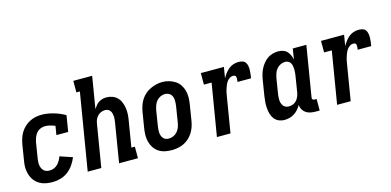

<svg xmlns="http://www.w3.org/2000/svg" viewBox="-70 -1135 3139 1543"><g transform="rotate(-15 1500.0 -363.5)"><path d="M215 8Q193 8 171 5Q149 2 129 -5.5Q109 -13 92 -26Q75 -39 63 -55.5Q51 -72 43.5 -92Q36 -112 32.5 -133.5Q29 -155 30.5 -177.5Q32 -200 36 -222L57 -352Q62 -377 70 -401Q78 -425 92 -447Q106 -469 126 -487Q146 -505 169 -516.5Q192 -528 217 -533Q242 -538 267 -538Q293 -538 319 -533.5Q345 -529 369 -522Q393 -515 416 -505Q439 -495 460 -483L438 -349H340L352 -423Q332 -431 311.5 -436.5Q291 -442 269 -442Q250 -442 231 -434Q212 -426 198.5 -410Q185 -394 178 -375Q171 -356 167 -337L146 -207Q144 -193 143 -179Q142 -165 144 -151.5Q146 -138 151.5 -126Q157 -114 166 -105Q175 -96 188 -92Q201 -88 215 -88Q233 -88 250.5 -95Q268 -102 281 -115Q294 -128 303.5 -144.5Q313 -161 319 -178L423 -143Q410 -111 390 -82Q370 -53 342 -32Q314 -11 281 -1.5Q248 8 215 8Z M507 0 613 -639H584V-735H741L697 -470Q706 -484 717 -497.5Q728 -511 742.5 -520.5Q757 -530 773.5 -534Q790 -538 806 -538Q832 -538 856 -529Q880 -520 897 -502Q914 -484 923 -460.5Q932 -437 935.5 -412Q939 -387 937.5 -360.5Q936 -334 931 -308L896 -96H925V0H768L821 -323Q823 -336 824.5 -349.5Q826 -363 825 -375.5Q824 -388 821 -400Q818 -412 811 -422Q804 -432 792.5 -437Q781 -442 768 -442Q751 -442 734 -434.5Q717 -427 705 -413.5Q693 -400 686.5 -383.5Q680 -367 678 -350L620 0Z M1205 8Q1176 8 1148 2Q1120 -4 1097 -19.5Q1074 -35 1059 -58Q1044 -81 1037 -108Q1030 -135 1030.5 -164Q1031 -193 1036 -222L1057 -352Q1062 -377 1070 -401.5Q1078 -426 1092.5 -448.5Q1107 -471 1127.5 -489Q1148 -507 1172 -518Q1196 -529 1221 -535Q1246 -541 1271 -541Q1300 -541 1327.5 -533Q1355 -525 1378 -510Q1401 -495 1416 -472Q1431 -449 1438 -422Q1445 -395 1444.5 -366Q1444 -337 1439 -308L1418 -178Q1414 -153 1405.5 -128.5Q1397 -104 1382.5 -81.5Q1368 -59 1348 -41Q1328 -23 1304 -12Q1280 -1 1254.5 3.5Q1229 8 1205 8ZM1207 -88Q1226 -88 1245 -96.5Q1264 -105 1277.5 -120.5Q1291 -136 1298 -155Q1305 -174 1308 -193L1329 -323Q1331 -337 1332 -350.5Q1333 -364 1332 -377Q1331 -390 1326.5 -402.5Q1322 -415 1313.5 -424Q1305 -433 1292.5 -437.5Q1280 -442 1266 -442Q1247 -442 1228.5 -433Q1210 -424 1197 -408.5Q1184 -393 1177.5 -374.5Q1171 -356 1167 -337L1146 -207Q1144 -193 1143 -179.5Q1142 -166 1143 -153Q1144 -140 1148.5 -128Q1153 -116 1161 -106.5Q1169 -97 1181 -92.5Q1193 -88 1207 -88Z M1582 0 1654 -434H1590V-530H1782L1767 -439Q1778 -459 1791.5 -477Q1805 -495 1822.5 -509.5Q1840 -524 1861 -531Q1882 -538 1903 -538Q1920 -538 1936.5 -533.5Q1953 -529 1962 -516Q1971 -503 1974 -486.5Q1977 -470 1976.5 -453Q1976 -436 1974 -419Q1972 -402 1969 -385H1856Q1857 -391 1858 -397Q1859 -403 1859 -409.5Q1859 -416 1858.5 -422Q1858 -428 1855 -433Q1852 -438 1846 -440Q1840 -442 1834 -442Q1819 -442 1806 -433.5Q1793 -425 1784 -413Q1775 -401 1769 -387Q1763 -373 1758.5 -359.5Q1754 -346 1750.5 -332Q1747 -318 1745 -303L1695 0Z M2144 8Q2119 8 2096.5 -1.5Q2074 -11 2059.5 -30Q2045 -49 2038.5 -72.5Q2032 -96 2030 -121Q2028 -146 2030 -171.5Q2032 -197 2036 -222L2057 -352Q2061 -375 2067.5 -397Q2074 -419 2085 -440Q2096 -461 2111.5 -480Q2127 -499 2147 -512.5Q2167 -526 2190 -532Q2213 -538 2235 -538Q2256 -538 2275.5 -531.5Q2295 -525 2308 -511Q2321 -497 2329 -479Q2337 -461 2341 -441L2355 -530H2468L2399 -111Q2398 -107 2398.5 -102Q2399 -97 2402 -94Q2405 -91 2409.5 -89.5Q2414 -88 2418 -88H2435V8H2402Q2381 8 2360 4Q2339 0 2322.5 -11Q2306 -22 2295.5 -40Q2285 -58 2284 -79Q2273 -60 2258 -43Q2243 -26 2225 -14.5Q2207 -3 2186 2.5Q2165 8 2144 8ZM2207 -88Q2224 -88 2241 -95Q2258 -102 2270 -116Q2282 -130 2288.5 -146.5Q2295 -163 2298 -180L2319 -310Q2321 -324 2322.5 -338Q2324 -352 2323.5 -366Q2323 -380 2320.5 -393.5Q2318 -407 2311.5 -418Q2305 -429 2293 -435.5Q2281 -442 2267 -442Q2248 -442 2229 -433Q2210 -424 2197 -408.5Q2184 -393 2177.5 -374.5Q2171 -356 2167 -337L2146 -207Q2144 -193 2143 -179.5Q2142 -166 2143 -153.5Q2144 -141 2148.5 -128.5Q2153 -116 2161 -106.5Q2169 -97 2181 -92.5Q2193 -88 2207 -88Z M2582 0 2654 -434H2590V-530H2782L2767 -439Q2778 -459 2791.5 -477Q2805 -495 2822.5 -509.5Q2840 -524 2861 -531Q2882 -538 2903 -538Q2920 -538 2936.5 -533.5Q2953 -529 2962 -516Q2971 -503 2974 -486.5Q2977 -470 2976.5 -453Q2976 -436 2974 -419Q2972 -402 2969 -385H2856Q2857 -391 2858 -397Q2859 -403 2859 -409.5Q2859 -416 2858.5 -422Q2858 -428 2855 -433Q2852 -438 2846 -440Q2840 -442 2834 -442Q2819 -442 2806 -433.5Q2793 -425 2784 -413Q2775 -401 2769 -387Q2763 -373 2758.5 -359.5Q2754 -346 2750.5 -332Q2747 -318 2745 -303L2695 0Z"/></g></svg>

Font: Iosevka Slab
Style: Bold Italic
Weight: 700
Italic angle: -9°
Monospace: yes
Designer: Belleve Invis
Foundry: Belleve Invis
Version: Version 11.1.0; ttfautohint (v1.8.3)